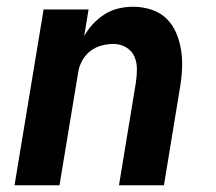

<svg xmlns="http://www.w3.org/2000/svg" viewBox="-20 -548 640 568"><path d="M23 0 109 -520H242L229 -441Q240 -461 255.5 -477.5Q271 -494 290 -506Q309 -518 330.5 -523Q352 -528 373 -528Q402 -528 428 -519.5Q454 -511 472.5 -493Q491 -475 501.5 -450Q512 -425 516 -398Q520 -371 518.5 -342.5Q517 -314 512 -286L465 0H332L382 -304Q385 -324 385 -344Q385 -364 377.5 -381Q370 -398 353 -408Q336 -418 316 -418Q298 -418 279.5 -413Q261 -408 246 -396Q231 -384 222 -366.5Q213 -349 211 -332L156 0Z"/></svg>

Font: Iosevka XBd Ex Obl
Style: Regular
Weight: 800
Width: 7
Italic angle: -9°
Monospace: yes
Designer: Belleve Invis
Foundry: Belleve Invis
Version: Version 32.5.0; ttfautohint (v1.8.4)